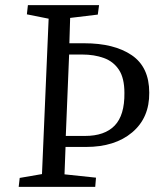

<svg xmlns="http://www.w3.org/2000/svg" viewBox="-20 -730 639 750"><path d="M53 0 57 -35 144 -50 170 -657 85 -674 89 -710H367L362 -673L254 -660L251 -561H309Q426 -561 494.5 -514.5Q563 -468 563 -368Q564 -270 496.5 -213Q429 -156 316 -156H236L232 -49L355 -36L352 0ZM237 -199H312Q389 -199 428 -239.5Q467 -280 466 -367Q466 -425 444.5 -457.5Q423 -490 385.5 -503.5Q348 -517 301 -517H250Z"/></svg>

Font: Literata 36pt
Style: Italic
Weight: 400
Italic angle: -2°
Designer: Latin by Veronika Burian and Jose Scaglione. Greek by Irene Vlachou. Cyrillic by Vera Evstafieva
Foundry: TypeTogether
Version: Version 3.002